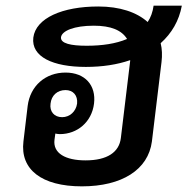

<svg xmlns="http://www.w3.org/2000/svg" viewBox="-20 -649 664 680"><path d="M270 11C412 11 505 -48 518 -148L552 -429C555 -453 554 -476 549 -496C588 -531 614 -575 624 -629H524C521 -607 514 -587 503 -571C464 -606 404 -626 328 -626C201 -626 107 -585 98 -516C90 -448 167 -412 284 -412C342 -412 395 -420 441 -436V-433L408 -160C402 -110 360 -81 283 -81C212 -81 167 -106 173 -154L176 -176C181 -175 186 -174 192 -174C254 -174 305 -217 313 -282C321 -347 281 -392 212 -392C141 -392 87 -345 78 -274L63 -148C51 -49 127 11 270 11ZM159 -282C162 -311 183 -330 212 -330C239 -330 256 -311 253 -282C249 -254 227 -234 200 -234C172 -234 155 -254 159 -282ZM196 -517C199 -540 243 -558 312 -558C373 -558 411 -542 430 -511C390 -494 341 -487 287 -487C231 -487 194 -495 196 -517Z"/></svg>

Font: TPK Tissa Web SemiBold
Style: Italic
Weight: 600
Italic angle: -7°
Designer: Jacques Le Bailly, Suppakit Chalermlarp | Katatrad Co.,Ltd.
Foundry: Jacques Le Bailly, Cadson Demak Co.,Ltd.
Version: Version 5.000;Glyphs 3.1.2 (3151)